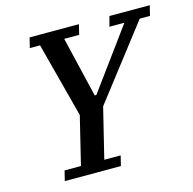

<svg xmlns="http://www.w3.org/2000/svg" viewBox="-103 -802 912 906"><g transform="rotate(-15 353.0 -349.0)"><path d="M116 -49H196L253 -283L157 -649H107L119 -698H360L348 -649H275L345 -354H353L569 -649H496L509 -698H706L694 -649H644L370 -294L310 -49H390L378 0H104Z"/></g></svg>

Font: IBM Plex Serif Medm
Style: Italic
Weight: 500
Italic angle: -14°
Designer: Mike Abbink, Paul van der Laan, Pieter van Rosmalen
Foundry: Bold Monday
Version: Version 3.001